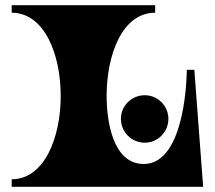

<svg xmlns="http://www.w3.org/2000/svg" viewBox="-20 -720 828 740"><path d="M763 0 729 -451H700C700 -451 700 -88 534 -88C414 -88 391 -255 391 -350C391 -511 452 -671 578 -671V-700H25V-671C151 -671 214 -511 214 -350C214 -190 151 -29 25 -29V0ZM629 -262C629 -312 588 -353 538 -353C487 -353 446 -312 446 -262C446 -211 487 -170 538 -170C588 -170 629 -211 629 -262Z"/></svg>

Font: Ouroboros
Style: Regular
Weight: 400
Designer: Ariel Martín Pérez
Foundry: Velvetyne Type Foundry
Version: Version 2.001;hotconv 1.0.109;makeotfexe 2.5.65596